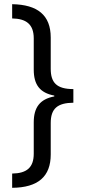

<svg xmlns="http://www.w3.org/2000/svg" viewBox="-20 -736 407 916"><path d="M38 92V160C162 159 222 106 222 1V-149C222 -218 254 -245 330 -246V-311C250 -311 222 -342 222 -408V-557C222 -664 159 -714 38 -716V-648C104 -647 141 -621 141 -553V-404C141 -332 170 -293 239 -280V-276C170 -263 141 -223 141 -152V-3C141 63 108 91 38 92Z"/></svg>

Font: Noto Sans Gujarati UI Condensed
Style: Regular
Weight: 400
Width: 3
Designer: Jelle Bosma - Monotype Design Team, Universal Thirst
Foundry: Monotype Imaging Inc.
Version: Version 2.106